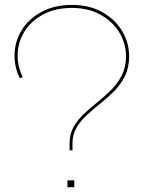

<svg xmlns="http://www.w3.org/2000/svg" viewBox="-20 -780 589 800"><path d="M62.5 -454Q52 -475.5 46.2 -499.2Q40.5 -523 40.5 -547.5Q40.5 -606 70.2 -654Q100 -702 153.8 -730.8Q207.5 -759.5 279.5 -759.5Q352.5 -759.5 406 -729.5Q459.5 -699.5 488.8 -650.8Q518 -602 518 -545.5Q518 -499 501 -464Q484 -429 457 -401.5Q430 -374 399.8 -350Q369.5 -326 342.8 -301.5Q316 -277 299 -248.5Q282 -220 282 -183V-153.5H270V-183.5Q270 -222 287 -251.8Q304 -281.5 330.8 -306.5Q357.5 -331.5 387.5 -355.5Q417.5 -379.5 444.2 -406.2Q471 -433 488 -467Q505 -501 505 -545.5Q505 -598 477.5 -644Q450 -690 399.2 -718.5Q348.5 -747 279.5 -747Q211 -747 160.2 -720Q109.5 -693 81.5 -647.8Q53.5 -602.5 53.5 -547.5Q53.5 -522.5 59.5 -500Q65.5 -477.5 74.5 -458.5ZM261 -28.5H289.5V0H261Z"/></svg>

Font: Hepta Slab ExtraLight Thin
Style: Regular
Weight: 250
Version: Version 1.102